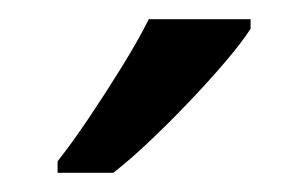

<svg xmlns="http://www.w3.org/2000/svg" viewBox="-20 -786 321 200"><path d="M241 -756Q232 -742 215 -722Q198 -702 177.5 -680.5Q157 -659 136.5 -639.5Q116 -620 98 -606H40V-618Q55 -637 72.5 -663Q90 -689 107 -716.5Q124 -744 135 -766H241Z"/></svg>

Font: Noto Sans Tamil
Style: Regular
Weight: 400
Designer: Jelle Bosma - Monotype Design Team
Foundry: Monotype Imaging Inc.
Version: Version 2.003